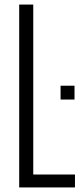

<svg xmlns="http://www.w3.org/2000/svg" viewBox="-20 -820 354 840"><path d="M64 0V-800H125.5V-56.5H308V0ZM245 -384.5V-445H306V-384.5Z"/></svg>

Font: Big Shoulders Text Thin Light
Style: Regular
Weight: 300
Version: Version 2.002